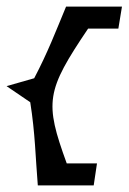

<svg xmlns="http://www.w3.org/2000/svg" viewBox="-108 -481 391 584"><path d="M-88 -219 -16 -170C-1 -76 0 -1 7 83H177L187 16H95C27 -171 32 -204 160 -394H252L263 -461H93C61 -384 37 -321 -4 -243Z"/></svg>

Font: Rabbid Highway Sign II Hop
Style: Obl
Weight: 400
Foundry: Cannot Into Space Fonts
Version: Version 0.277